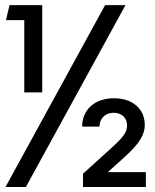

<svg xmlns="http://www.w3.org/2000/svg" viewBox="-20 -748 620 768"><path d="M77.1 -378.4H148.9V-727.5H18.1L3.9 -667.5H77.1ZM2 0H83.5L481.9 -727.5H400.4ZM308.6 -241.7H377.9C378.4 -274.9 401.4 -296.9 435.1 -296.9C466.8 -296.9 488.3 -276.4 488.3 -246.1C488.3 -220.2 473.1 -199.2 430.2 -160.2L312 -53.2V0H563.5V-59.6H411.6L477.5 -119.1C539.1 -174.8 559.1 -210 559.1 -248C559.1 -312.5 510.3 -355 436 -355C359.4 -355 309.1 -310.1 308.6 -241.7Z"/></svg>

Font: Guggenheim Sans Display
Style: Regular
Weight: 400
Designer: Modified by Tom Baber under direction of Pentagram Design 2023
Foundry: rsms
Version: Version 1.001;Glyphs 3.1.2 (3151)